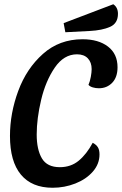

<svg xmlns="http://www.w3.org/2000/svg" viewBox="-20 -865 576 905"><path d="M534 -548Q534 -501 509 -475Q484 -449 446 -449Q431 -449 417.5 -453Q404 -457 397 -465Q404 -481 408 -502.5Q412 -524 412 -539Q412 -571 394 -590Q376 -609 343 -609Q281 -609 238 -546Q195 -483 174 -394.5Q153 -306 153 -231Q153 -160 177.5 -118.5Q202 -77 262 -77Q314 -77 351 -107.5Q388 -138 417 -192Q434 -183 441.5 -170.5Q449 -158 449 -137Q449 -92 417.5 -56Q386 -20 335 0Q284 20 228 20Q130 20 78.5 -42Q27 -104 27 -224Q27 -331 66 -436.5Q105 -542 182.5 -611Q260 -680 369 -680Q444 -680 489 -645.5Q534 -611 534 -548ZM536 -800Q536 -755 499 -738.5Q462 -722 403 -719L288 -713L280 -756L514 -845Q536 -830 536 -800Z"/></svg>

Font: Sansita
Style: Italic
Weight: 400
Italic angle: -11°
Designer: Pablo Cosgaya
Foundry: Omnibus-Type
Version: Version 1.006